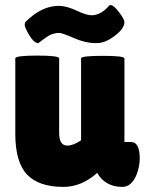

<svg xmlns="http://www.w3.org/2000/svg" viewBox="-20 -723 584 753"><path d="M40 -494Q40 -505 126 -505Q212 -505 212 -494V-202Q212 -152 244 -152Q268 -152 298 -173V-494Q298 -504 383 -504Q468 -504 468 -494V-166H494Q528 -166 528 -101Q528 -68 514 -34Q494 10 460 10Q393 10 361 -45L360 -44Q299 10 229 10Q132 10 86 -38.5Q40 -87 40 -199ZM129 -553Q110 -558 93.5 -587Q77 -616 77 -625Q77 -634 80 -637Q143 -700 210 -700Q241 -700 280 -681.5Q319 -663 340 -663Q377 -664 409 -702Q411 -703 414 -703Q426 -703 447 -675Q468 -647 468 -637Q468 -608 421 -576Q389 -554 360 -554Q356 -554 353 -554Q315 -554 269 -574Q223 -594 212.5 -594Q202 -594 195 -592Q188 -590 182.5 -588.5Q177 -587 169.5 -582Q162 -577 158 -574.5Q154 -572 144 -564Q134 -556 129 -553Z"/></svg>

Font: Lilita One
Style: Regular
Weight: 400
Designer: Juan Montoreano
Foundry: Juan Montoreano
Version: Version 1.002